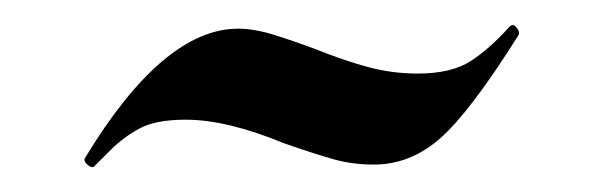

<svg xmlns="http://www.w3.org/2000/svg" viewBox="-20 -271 483 154"><path d="M389 -250 391 -251Q393 -251 395 -248Q397 -245 396 -243Q357 -181 333 -160Q309 -139 280 -139Q263 -139 248.5 -143Q234 -147 208 -156Q162 -175 129 -175Q105 -175 92 -168Q79 -161 68.5 -150.5Q58 -140 55 -137H54Q52 -137 49.5 -139.5Q47 -142 48 -144Q111 -248 171 -248Q184 -248 200 -243Q216 -238 232 -232Q257 -222 276 -217Q295 -212 315 -212Q342 -212 357.5 -222Q373 -232 389 -250Z"/></svg>

Font: Cormorant Upright
Style: Bold
Weight: 700
Designer: Christian Thalmann (Catharsis Fonts)
Foundry: Catharsis Fonts
Version: Version 3.302